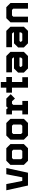

<svg xmlns="http://www.w3.org/2000/svg" viewBox="2012 -2729 718 4782"><g transform="rotate(-90 2371.0 -338.0)"><path d="M141.5 0 22.5 -540H177L256.5 -142H345L423 -540H577.5L460.5 0ZM202 -71H401.5L488.5 -470L401.5 -71H202L114.5 -470Z M758 0 655 -103V-437L758 -540H1070.5L1173.5 -437V-103L1070.5 0ZM798 -71H1036.5L1102 -141V-403L1036.5 -470H794L727.5 -403V-141ZM798 -71 727.5 -141V-403L794 -470H1036.5L1102 -403V-141L1036.5 -71ZM827 -141.5H1001.5L1032 -172V-368L1001.5 -398.5H827L796.5 -368V-172Z M1386.5 0 1283.5 -103V-437L1386.5 -540H1699L1802 -437V-103L1699 0ZM1426.5 -71H1665L1730.5 -141V-403L1665 -470H1422.5L1356 -403V-141ZM1426.5 -71 1356 -141V-403L1422.5 -470H1665L1730.5 -403V-141L1665 -71ZM1455.5 -141.5H1630L1660.5 -172V-368L1630 -398.5H1455.5L1425 -368V-172Z M1912 0.5V-141H2009V-391.5L2001.5 -399H1913V-540H2039.5L2073.5 -500L2112 -540H2306.5L2416 -430.5L2307 -324.5L2238 -398.5H2181L2150.5 -368V-140.5H2247.5V0.5ZM1976 -71H2183.5H2079V-408L2141.5 -470H2276.5L2321.5 -420L2276.5 -470H2141.5L2079 -408L2021 -470H1976H2021L2079.5 -408V-71H1976Z M2578 0V-399H2453.5V-540H2578V-677H2719.5V-540H2843.5V-399H2719.5V-141.5H2840V0ZM2649 -71.5H2778V-71H2649V-471H2780.5V-470.5H2649V-614.5V-471H2517V-471.5H2649Z M3056.5 0 2953.5 -103V-245.5L3056.5 -348.5H3328.5V-368L3298 -398.5H2960.5V-540H3367L3470 -437V-103L3367 0ZM3093 -69 3029 -132V-225L3082 -278H3400.5V-137L3331.5 -69ZM3093 -69H3331.5L3400.5 -137V-403L3335.5 -467H3023H3335.5L3400.5 -403V-278H3082L3029 -225V-132ZM3125.5 -141.5H3298L3328.5 -172V-212H3115.5L3094.5 -191V-172Z M3683 0 3580 -103V-245.5L3683 -348.5H3955V-368L3924.5 -398.5H3587V-540H3993.5L4096.5 -437V-103L3993.5 0ZM3719.5 -69 3655.5 -132V-225L3708.5 -278H4027V-137L3958 -69ZM3719.5 -69H3958L4027 -137V-403L3962 -467H3649.5H3962L4027 -403V-278H3708.5L3655.5 -225V-132ZM3752 -141.5H3924.5L3955 -172V-212H3742L3721 -191V-172Z M4206.5 0V-437L4309.5 -540H4583.5L4686.5 -437V0H4545.5V-368L4515 -398.5H4378L4347.5 -368V0ZM4278 -71H4277.5V-396L4351.5 -470H4545L4618 -397V-71H4617.5V-397L4545 -470H4351.5L4278 -396Z"/></g></svg>

Font: Tourney Thin Black
Style: Regular
Weight: 900
Version: Version 1.015